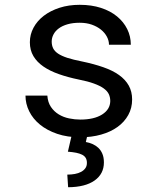

<svg xmlns="http://www.w3.org/2000/svg" viewBox="-20 -558 640 794"><path d="M436 -140.1Q436 -156.2 429.7 -169.2Q423.3 -182.1 408.2 -192.9Q393.1 -203.6 368.2 -212.6Q343.3 -221.7 306.2 -229Q260.7 -238.3 223.4 -251.5Q186 -264.6 159.4 -283Q132.8 -301.3 118.2 -325.9Q103.5 -350.6 103.5 -383.3Q103.5 -415.5 118.7 -443.6Q133.8 -471.7 161.1 -492.7Q188.5 -513.7 226.3 -525.9Q264.2 -538.1 309.6 -538.1Q358.4 -538.1 397.5 -525.4Q436.5 -512.7 463.9 -490.2Q491.2 -467.8 506.1 -437.7Q521 -407.7 521 -373H430.7Q430.7 -390.1 421.9 -406.5Q413.1 -422.9 397.5 -435.5Q381.8 -448.2 359.6 -456.1Q337.4 -463.9 309.6 -463.9Q280.8 -463.9 259 -457.5Q237.3 -451.2 222.9 -440.4Q208.5 -429.7 201.2 -415.5Q193.8 -401.4 193.8 -386.2Q193.8 -370.6 199.7 -358.4Q205.6 -346.2 220 -336.4Q234.4 -326.7 258.5 -318.8Q282.7 -311 319.8 -303.7Q368.7 -293.5 407.2 -280Q445.8 -266.6 472.2 -247.8Q498.5 -229 512.5 -204.1Q526.4 -179.2 526.4 -146.5Q526.4 -111.3 510.5 -82.5Q494.6 -53.7 466.3 -33.2Q438 -12.7 398.4 -1.5Q358.9 9.8 312 9.8Q258.3 9.8 216.3 -4.6Q174.3 -19 145.3 -42.7Q116.2 -66.4 100.8 -97.7Q85.4 -128.9 85.4 -162.6H175.8Q177.7 -134.8 190.7 -115.7Q203.6 -96.7 222.9 -85Q242.2 -73.2 265.6 -68.4Q289.1 -63.5 312 -63.5Q369.1 -63.5 402.3 -84.5Q435.5 -105.5 436 -140.1ZM340.8 3.9 335 29.3Q349.1 31.7 362.5 37.6Q376 43.5 386.5 53.2Q397 63 403.3 77.9Q409.7 92.8 409.7 113.8Q409.7 161.1 371.1 188.5Q332.5 215.8 261.7 216.3L258.3 164.1Q274.9 164.1 289.6 161.4Q304.2 158.7 315.2 152.8Q326.2 147 332.8 137.9Q339.4 128.9 339.4 115.7Q339.4 103.5 334.5 95.2Q329.6 86.9 319.6 81.8Q309.6 76.7 294.9 73.7Q280.3 70.8 260.7 69.3L275.9 3.9Z"/></svg>

Font: Roboto Mono
Style: Regular
Weight: 400
Designer: Google
Version: Version 2.000985; 2015; ttfautohint (v1.3)